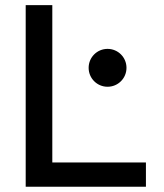

<svg xmlns="http://www.w3.org/2000/svg" viewBox="-20 -713 626 733"><path d="M78.1 0H537.1V-92.8H179.7V-693.4H78.1ZM390.6 -381.8C430.7 -381.8 462.9 -414.1 462.9 -454.1C462.9 -494.1 430.7 -526.4 390.6 -526.4C350.6 -526.4 318.4 -494.1 318.4 -454.1C318.4 -414.1 350.6 -381.8 390.6 -381.8Z"/></svg>

Font: Cascadia Mono NF
Style: Regular
Weight: 400
Monospace: yes
Designer: Aaron Bell
Foundry: Saja Typeworks
Version: Version 2404.023